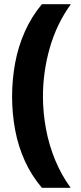

<svg xmlns="http://www.w3.org/2000/svg" viewBox="-20 -743 388 921"><path d="M38 -279Q38 -361 52.5 -440Q67 -519 99 -591Q131 -663 181 -723H320Q252 -629 219 -514Q186 -399 186 -280Q186 -203 200.5 -125Q215 -47 244.5 24.5Q274 96 319 158H181Q131 99 99 28.5Q67 -42 52.5 -120.5Q38 -199 38 -279Z"/></svg>

Font: Noto Sans Hebrew ExtraBold
Style: Regular
Weight: 800
Designer: Monotype Design Team
Foundry: Monotype Imaging Inc.
Version: Version 2.003